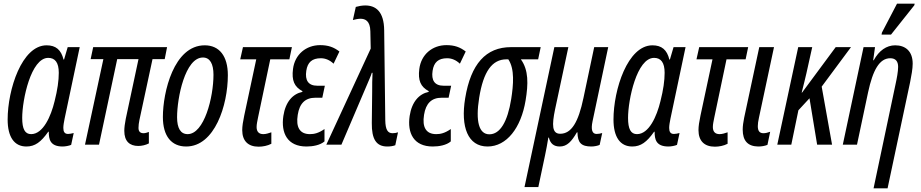

<svg xmlns="http://www.w3.org/2000/svg" viewBox="-20 -795 5063 1055"><path d="M125 10C172 10 205 -14 245 -71H248C248 -30 255 10 324 10C339 10 360 6 371 1L385 -64C373 -61 362 -59 354 -59C335 -59 328 -71 328 -92C328 -106 331 -123 335 -143L418 -536H352L332 -468H329C316 -521 287 -546 236 -546C100 -546 22 -303 22 -138C22 -43 58 10 125 10ZM151 -58C117 -58 102 -86 102 -147C102 -247 150 -477 245 -477C283 -477 303 -451 303 -395C303 -352 296 -302 280 -239C260 -156 217 -58 151 -58Z M740 7C759 7 781 2 798 -7V-70C790 -67 779 -63 769 -63C751 -63 741 -72 741 -92C741 -106 743 -120 746 -135L818 -470H885L898 -536H492L478 -470H548L447 0H524L624 -470H741L671 -142C666 -117 663 -93 663 -76C663 -19 692 7 740 7Z M1003 10C1160 10 1232 -217 1232 -382C1232 -487 1185 -546 1105 -546C935 -546 875 -288 875 -152C875 -47 922 10 1003 10ZM1011 -58C972 -58 953 -91 953 -151C953 -257 997 -479 1095 -479C1134 -479 1153 -444 1153 -384C1153 -260 1102 -58 1011 -58Z M1401 11C1424 11 1450 6 1471 -5V-68C1457 -63 1441 -58 1427 -58C1403 -58 1390 -71 1390 -97C1390 -113 1394 -129 1398 -150L1465 -469H1570L1584 -536H1315L1300 -469H1388L1322 -160C1315 -127 1311 -101 1311 -80C1311 -20 1344 11 1401 11Z M1664 10C1698 10 1739 3 1763 -18V-86C1730 -63 1706 -58 1683 -58C1627 -58 1605 -96 1616 -164C1626 -228 1658 -258 1713 -258H1751L1765 -324H1723C1674 -324 1655 -354 1663 -406C1670 -453 1695 -475 1743 -475C1768 -475 1792 -465 1813 -445L1845 -512C1814 -536 1783 -547 1739 -547C1662 -547 1600 -496 1590 -416C1582 -353 1597 -318 1642 -294L1641 -290C1589 -279 1549 -236 1537 -158C1523 -64 1559 10 1664 10Z M2108 10C2124 10 2139 8 2152 3L2167 -68C2159 -65 2148 -63 2137 -63C2110 -63 2098 -83 2097 -134L2091 -628C2090 -734 2043 -765 1987 -765C1968 -765 1949 -761 1935 -757L1919 -685C1929 -688 1948 -692 1961 -692C1986 -692 2014 -681 2015 -623L2017 -528L1773 0H1856L1999 -335C2007 -355 2017 -375 2023 -395H2027C2025 -363 2025 -325 2025 -291L2023 -119C2022 -31 2047 10 2108 10Z M2358 10C2392 10 2433 3 2457 -18V-86C2424 -63 2400 -58 2377 -58C2321 -58 2299 -96 2310 -164C2320 -228 2352 -258 2407 -258H2445L2459 -324H2417C2368 -324 2349 -354 2357 -406C2364 -453 2389 -475 2437 -475C2462 -475 2486 -465 2507 -445L2539 -512C2508 -536 2477 -547 2433 -547C2356 -547 2294 -496 2284 -416C2276 -353 2291 -318 2336 -294L2335 -290C2283 -279 2243 -236 2231 -158C2217 -64 2253 10 2358 10Z M2659 10C2764 10 2843 -92 2868 -243C2883 -333 2885 -410 2842 -469H2937L2951 -536H2788C2650 -536 2567 -444 2536 -255C2510 -97 2551 10 2659 10ZM2669 -57C2612 -57 2592 -127 2613 -258C2636 -402 2684 -469 2763 -469H2773C2809 -416 2801 -328 2789 -251C2769 -126 2728 -57 2669 -57Z M2862 233H2938L2975 58C2981 31 2987 -3 2993 -39H2996C3004 -6 3023 10 3056 10C3096 10 3121 -18 3150 -68H3153C3154 -10 3174 10 3230 10C3244 10 3266 6 3275 1L3289 -64C3279 -61 3269 -59 3258 -59C3234 -59 3226 -82 3236 -129L3322 -536H3245L3186 -257C3158 -123 3120 -60 3058 -60C3013 -60 3012 -108 3030 -194L3103 -536H3026Z M3454 10C3501 10 3534 -14 3574 -71H3577C3577 -30 3584 10 3653 10C3668 10 3689 6 3700 1L3714 -64C3702 -61 3691 -59 3683 -59C3664 -59 3657 -71 3657 -92C3657 -106 3660 -123 3664 -143L3747 -536H3681L3661 -468H3658C3645 -521 3616 -546 3565 -546C3429 -546 3351 -303 3351 -138C3351 -43 3387 10 3454 10ZM3480 -58C3446 -58 3431 -86 3431 -147C3431 -247 3479 -477 3574 -477C3612 -477 3632 -451 3632 -395C3632 -352 3625 -302 3609 -239C3589 -156 3546 -58 3480 -58Z M3908 11C3931 11 3957 6 3978 -5V-68C3964 -63 3948 -58 3934 -58C3910 -58 3897 -71 3897 -97C3897 -113 3901 -129 3905 -150L3972 -469H4077L4091 -536H3822L3807 -469H3895L3829 -160C3822 -127 3818 -101 3818 -80C3818 -20 3851 11 3908 11Z M4146 10C4165 10 4182 7 4197 1L4212 -71C4199 -66 4186 -63 4175 -63C4154 -63 4144 -75 4144 -102C4144 -114 4146 -129 4150 -147L4233 -536H4152L4069 -148C4064 -123 4061 -102 4061 -83C4061 -20 4090 9 4146 10Z M4251 0H4328L4367 -189L4428 -255L4470 0H4552L4495 -319L4656 -536H4572L4387 -286H4385C4397 -330 4404 -365 4411 -392L4443 -536H4366Z M4824 -605H4876L5004 -766L5006 -775H4909L4826 -616ZM4901 -333 4780 240H4857L4981 -344C4988 -379 4995 -417 4995 -445C4995 -515 4954 -546 4899 -546C4851 -546 4810 -517 4781 -464H4778L4788 -536H4725L4611 0H4689L4750 -288C4776 -409 4812 -475 4872 -475C4901 -475 4915 -458 4915 -428C4915 -402 4908 -365 4901 -333Z"/></svg>

Font: Noto Sans ExtraCondensed
Style: Italic
Weight: 400
Width: 2
Italic angle: -12°
Designer: Monotype Design Team
Foundry: Monotype Imaging Inc.
Version: Version 2.013